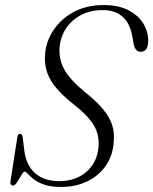

<svg xmlns="http://www.w3.org/2000/svg" viewBox="-20 -730 607 760"><path d="M222 10Q181.5 10 155.5 1Q129.5 -8 114.2 -20Q99 -32 90.8 -41.2Q82.5 -50.5 77.5 -50.5Q72.5 -50.5 64.5 -36.8Q56.5 -23 47.8 -9.2Q39 4.5 32 4.5Q19 4.5 21.5 -12.5L48.5 -186.5Q50.5 -200 59.5 -200Q68.5 -200 70 -186L75.5 -139.5Q82 -78 117.8 -45.5Q153.5 -13 214.5 -13Q279 -13 321.2 -49.2Q363.5 -85.5 369.5 -144.5Q375 -192 353 -231.2Q331 -270.5 271.5 -317Q206.5 -368 180 -414Q153.5 -460 158.5 -516Q162.5 -567 192 -611.2Q221.5 -655.5 272.2 -682.8Q323 -710 390.5 -710Q449 -710 488.5 -689.5Q528 -669 547.8 -636Q567.5 -603 566.5 -565Q565 -525 537 -525Q516 -525 509.5 -553.5L503.5 -587Q484.5 -690 387 -690Q337.5 -690 300.2 -670.2Q263 -650.5 241.2 -617.2Q219.5 -584 216 -543.5Q212 -496 234.5 -455Q257 -414 317.5 -364.5Q364.5 -327 390.2 -295Q416 -263 425 -231.8Q434 -200.5 430 -164.5Q425.5 -111 397.2 -71.8Q369 -32.5 323.5 -11.2Q278 10 222 10Z"/></svg>

Font: Fraunces 144pt Soft Light
Style: Italic
Weight: 300
Italic angle: -16°
Version: Version 1.000;[b76b70a41]